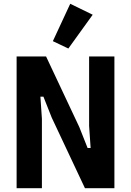

<svg xmlns="http://www.w3.org/2000/svg" viewBox="-20 -997 694 1017"><path d="M254 -374 210 -485H194L202 -368V0H68V-698H224L400 -324L444 -213H460L452 -330V-698H586V0H430ZM342 -740 260 -779 352 -977 471 -919Z"/></svg>

Font: IBM Plex Sans Cond
Style: Bold
Weight: 700
Width: 3
Designer: Mike Abbink, Paul van der Laan, Pieter van Rosmalen
Foundry: Bold Monday
Version: Version 1.3